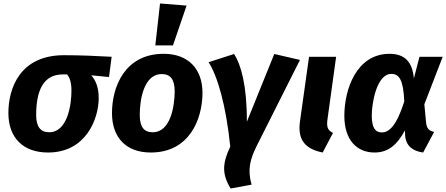

<svg xmlns="http://www.w3.org/2000/svg" viewBox="-20 -856 2554 1099"><path d="M255 17C473 17 545 -177 545 -295C545 -355 528 -397 502 -425L604 -415L619 -531C529 -536 440 -540 346 -540C92 -540 28 -348 28 -209C28 -67 113 17 255 17ZM261 -99C212 -99 187 -131 187 -197C187 -327 222 -430 339 -430H364C379 -413 389 -383 389 -338C389 -260 368 -99 261 -99Z M896 -836 869 -596H970L1048 -824ZM843 17C1066 17 1138 -176 1139 -322C1140 -461 1058 -548 917 -548C693 -548 621 -357 621 -209C621 -68 702 17 843 17ZM854 -99C804 -99 780 -129 780 -199C780 -280 801 -432 906 -432C955 -432 980 -402 980 -332C979 -251 958 -99 854 -99Z M1320 -547 1174 -500C1226 -419 1274 -251 1298 -17C1253 78 1249 139 1300 223L1420 201C1395 112 1412 54 1452 -26L1697 -513L1550 -547L1393 -159C1394 -369 1358 -489 1320 -547Z M1904 -531H1749L1697 -161C1682 -53 1729 -3 1827 17L1886 -95C1855 -111 1848 -129 1855 -177Z M2210 -548C2020 -548 1951 -344 1951 -193C1951 -54 2023 17 2124 17C2203 17 2254 -28 2298 -110L2299 -79C2304 -21 2342 9 2402 17L2465 -101C2436 -107 2423 -120 2419 -153L2409 -259L2514 -531H2381L2349 -407C2341 -500 2298 -548 2210 -548ZM2220 -433C2266 -433 2289 -397 2294 -275C2250 -136 2207 -98 2166 -98C2128 -98 2108 -124 2108 -196C2108 -265 2136 -433 2220 -433Z"/></svg>

Font: Fira Sans
Style: Bold Italic
Weight: 700
Italic angle: -8°
Designer: bBox Type GmbH & Carrois Corporate GbR & Edenspiekermann AG
Foundry: bBox Type GmbH & Carrois Corporate GbR & Edenspiekermann AG
Version: Version 4.301;PS 004.301;hotconv 1.0.88;makeotf.lib2.5.64775